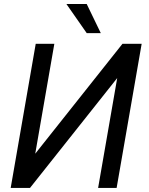

<svg xmlns="http://www.w3.org/2000/svg" viewBox="-20 -927 736 947"><path d="M407.7 -907.2H307.6L407.7 -763.7H477.1ZM153.8 -168.9 248 -710.9H156.2L32.7 0H127.9L558.1 -542L463.9 0H555.2L678.7 -710.9H584Z"/></svg>

Font: Roboto
Style: Italic
Weight: 400
Italic angle: -12°
Designer: Google
Version: Version 2.137; 2017